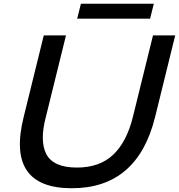

<svg xmlns="http://www.w3.org/2000/svg" viewBox="-20 -1000 960 1030"><path d="M919.9 -810.1 812 -372.1Q717.3 9.8 365.2 9.8Q11.7 9.8 106.9 -372.1L214.8 -810.1H334L226.1 -373Q209 -309.1 209.7 -258.5Q210.4 -208 228.5 -173.1Q246.6 -138.2 287.6 -119.6Q328.6 -101.1 392.1 -101.1Q515.1 -101.1 587.6 -170.4Q660.2 -239.7 692.9 -373L800.8 -810.1ZM805.2 -980 785.2 -899.9H394L414.1 -980Z"/></svg>

Font: Sinkin Sans 500 Medium Italic
Style: Regular
Weight: 500
Italic angle: -112°
Designer: Keith Bates
Foundry: K-Type
Version: Sinkin Sans (version 1.0)  by Keith Bates   •   © 2014   www